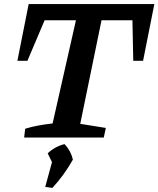

<svg xmlns="http://www.w3.org/2000/svg" viewBox="-20 -672 774 938"><path d="M734 -652 679 -375H631L627 -573H476L372 -67L497 -47L487 0H98L103 -43Q135 -53 168.5 -59Q202 -65 237 -69L351 -573H198L114 -375H65L120 -652ZM201 241 234 120 213 77Q248 44 295 32Q326 64 336 108Q294 183 236 246Z"/></svg>

Font: Piazzolla SC SemiBold
Style: Italic
Weight: 600
Italic angle: -11.3°
Designer: Juan Pablo del Peral
Foundry: Huerta Tipografica
Version: Version 1.330